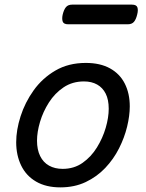

<svg xmlns="http://www.w3.org/2000/svg" viewBox="-20 -791 629 830"><path d="M241 19Q179 19 136 -6Q93 -31 71.5 -75.5Q50 -120 50 -176Q50 -229 69 -288.5Q88 -348 125.5 -400.5Q163 -453 219.5 -486Q276 -519 351 -519Q413 -519 455.5 -495.5Q498 -472 519.5 -429.5Q541 -387 541 -331Q541 -291 529.5 -243.5Q518 -196 494.5 -149.5Q471 -103 435 -65Q399 -27 350.5 -4Q302 19 241 19ZM251 -61Q300 -61 337 -87Q374 -113 399 -153.5Q424 -194 437 -238.5Q450 -283 450 -321Q450 -360 437 -386Q424 -412 400 -425.5Q376 -439 343 -439Q293 -439 255 -413.5Q217 -388 191.5 -348Q166 -308 153 -264Q140 -220 140 -183Q140 -144 153.5 -116.5Q167 -89 192 -75Q217 -61 251 -61ZM275 -686Q255 -686 251 -698Q247 -710 251 -728Q256 -749 265 -760Q274 -771 292 -771H550Q570 -771 574 -759Q578 -747 573 -728Q568 -707 559 -696.5Q550 -686 532 -686Z"/></svg>

Font: Playwrite HR
Style: Regular
Weight: 400
Designer: Veronika Burian, José Scaglione
Foundry: TypeTogether
Version: Version 1.002